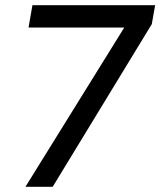

<svg xmlns="http://www.w3.org/2000/svg" viewBox="-20 -720 618 740"><path d="M78 0 459 -614H90L105 -700H578L565 -627L183 0Z"/></svg>

Font: DM Sans 36pt Medium
Style: Italic
Weight: 500
Italic angle: -10°
Designer: Colophon Foundry, Jonny Pinhorn
Foundry: Colophon Foundry
Version: Version 4.004;gftools[0.9.30]